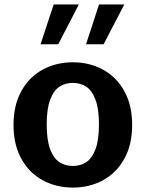

<svg xmlns="http://www.w3.org/2000/svg" viewBox="-20 -838 660 870"><path d="M41.2 -272.1Q41.2 -361.4 76.9 -425.5Q112.6 -489.7 173.8 -522.7Q235.1 -555.8 310 -555.8Q384.9 -555.8 446.2 -522.7Q507.4 -489.7 543.1 -425.5Q578.8 -361.4 578.8 -272.1Q578.8 -182.3 543.1 -118.2Q507.4 -54.1 446.2 -21Q384.9 12 310 12Q235.1 12 173.8 -21Q112.6 -54.1 76.9 -118.2Q41.2 -182.3 41.2 -272.1ZM428.4 -274.2Q428.4 -344.6 412.6 -386.4Q396.8 -428.2 370.6 -445.3Q344.4 -462.3 310 -462.3Q275.6 -462.3 249.4 -445.3Q223.2 -428.2 207.4 -386.4Q191.6 -344.6 191.6 -274.2Q191.6 -203.3 207.4 -161.7Q223.2 -120.1 249.4 -103Q275.6 -86 310 -86Q344.4 -86 370.6 -103Q396.8 -120.1 412.6 -161.7Q428.4 -203.3 428.4 -274.2ZM428.7 -817.7H543.2L449.4 -637.4H369.8ZM223.2 -817.7H337.2L243.9 -637.4H163.8Z"/></svg>

Font: Monaspace Xenon Var
Style: Regular
Weight: 400
Designer: Riley Cran and the Lettermatic Team
Version: Version 1.000 (Monaspace Xenon Var)